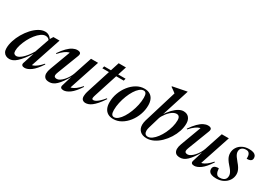

<svg xmlns="http://www.w3.org/2000/svg" viewBox="7 -1540 3290 2354"><g transform="rotate(30 1652.5 -362.5)"><path d="M273 -35 332.5 -218 340.5 -217.5Q296 -149 261 -104.5Q226 -60 197.5 -34.8Q169 -9.5 144.8 0.5Q120.5 10.5 97.5 10.5Q69.5 10.5 47.8 -0.8Q26 -12 14 -33.8Q2 -55.5 2 -87.5Q2 -138 20 -195Q38 -252 69.5 -306Q101 -360 141.2 -404.2Q181.5 -448.5 226.2 -475Q271 -501.5 316 -501.5Q346 -501.5 371.5 -485.2Q397 -469 416 -435.5L407.5 -418Q397 -440.5 381.2 -450Q365.5 -459.5 344.5 -459.5Q313.5 -459.5 281 -436.2Q248.5 -413 218 -374.5Q187.5 -336 163.8 -290Q140 -244 125.8 -198.2Q111.5 -152.5 111.5 -114.5Q111.5 -87 123.2 -75.2Q135 -63.5 155 -63.5Q169 -63.5 187.5 -72.5Q206 -81.5 228.8 -101Q251.5 -120.5 277 -152.2Q302.5 -184 330 -230L406 -449.5L433 -493.5H520L370 -44L358.5 -62.5Q374.5 -60.5 396.8 -69.2Q419 -78 447 -100Q475 -122 507.5 -159.5L515 -152.5Q455.5 -62 405.2 -25.5Q355 11 314.5 11Q288 11 277 -1.2Q266 -13.5 273 -35Z M823.5 -35 873.5 -199.5 878 -197Q844 -137 815.5 -97Q787 -57 761.5 -33.2Q736 -9.5 712 0.8Q688 11 663 11Q616.5 11 597.8 -10.5Q579 -32 579 -64.5Q579 -80 582.8 -98.5Q586.5 -117 594 -136L711 -451L728 -427.5Q712 -431.5 689.5 -425.2Q667 -419 636.8 -397.2Q606.5 -375.5 567.5 -332L559.5 -338.5Q600.5 -398 636.8 -434.2Q673 -470.5 705.8 -486.8Q738.5 -503 767.5 -503Q800 -503 812 -489.2Q824 -475.5 812 -444L698 -148Q691.5 -131.5 688.2 -119.5Q685 -107.5 685 -99.5Q685 -83 695.5 -76Q706 -69 725.5 -69Q745 -69 767.5 -83.8Q790 -98.5 812 -122.8Q834 -147 852 -177Q870 -207 880.5 -237L965.5 -493.5H1065.5L916 -42.5L899 -62.5Q915.5 -59.5 938.8 -67Q962 -74.5 991.8 -96.5Q1021.5 -118.5 1057 -159L1064.5 -152.5Q1005 -61.5 954.8 -25.2Q904.5 11 864.5 11Q838 11 827.5 -0.8Q817 -12.5 823.5 -35Z M1144 -462 1152 -493.5H1454.5L1447 -462ZM1236 -139Q1231 -123.5 1228.2 -113.5Q1225.5 -103.5 1224.5 -97Q1223.5 -90.5 1223.5 -86Q1223.5 -76 1228.8 -72Q1234 -68 1244 -68Q1256 -68 1273.8 -76.5Q1291.5 -85 1317 -107.5Q1342.5 -130 1376.5 -171.5L1385.5 -165Q1349.5 -110.5 1319.2 -76Q1289 -41.5 1263.5 -22.5Q1238 -3.5 1216.2 3.8Q1194.5 11 1176 11Q1151 11 1133.8 -3.5Q1116.5 -18 1116.5 -53Q1116.5 -65.5 1120 -86.5Q1123.5 -107.5 1136.5 -147L1286.5 -615.5H1389.5Z M1719 -504.5Q1765 -504.5 1796.2 -485.8Q1827.5 -467 1843.5 -432Q1859.5 -397 1859.5 -348Q1859.5 -281 1836.2 -217Q1813 -153 1772.5 -101.5Q1732 -50 1679.5 -19.5Q1627 11 1568.5 11Q1523 11 1491.5 -7.8Q1460 -26.5 1444 -61.5Q1428 -96.5 1428 -145.5Q1428 -212.5 1451.2 -276.2Q1474.5 -340 1515 -391.5Q1555.5 -443 1608 -473.8Q1660.5 -504.5 1719 -504.5ZM1567 -13.5Q1594.5 -13.5 1622.8 -37.5Q1651 -61.5 1676.5 -102Q1702 -142.5 1722 -193.2Q1742 -244 1753.8 -298Q1765.5 -352 1765.5 -403Q1765.5 -442.5 1754.8 -461Q1744 -479.5 1720.5 -479.5Q1693 -479.5 1664.5 -455.8Q1636 -432 1610.8 -391.5Q1585.5 -351 1565.5 -300.2Q1545.5 -249.5 1533.8 -195.2Q1522 -141 1522 -90.5Q1522 -51 1532.8 -32.2Q1543.5 -13.5 1567 -13.5Z M2002.5 -119Q1998.5 -106 1996.5 -93.5Q1994.5 -81 1994.5 -70.5Q1994.5 -43 2007.2 -28Q2020 -13 2045 -13Q2073.5 -13 2103.8 -35Q2134 -57 2162.2 -94.2Q2190.5 -131.5 2213 -178.2Q2235.5 -225 2248.8 -275Q2262 -325 2262 -372Q2262 -401 2250 -417.5Q2238 -434 2213 -434Q2192.5 -434 2171.2 -423Q2150 -412 2130.5 -394.2Q2111 -376.5 2094.8 -355.5Q2078.5 -334.5 2066.8 -314.5Q2055 -294.5 2050 -279.5ZM2064 -637Q2055 -644.5 2043.8 -653Q2032.5 -661.5 2019.5 -670.8Q2006.5 -680 1992 -689.5L1993.5 -697.5L2188 -736H2194L2062 -321L2056 -327.5Q2096 -389 2133.8 -428Q2171.5 -467 2206.2 -485.8Q2241 -504.5 2271 -504.5Q2321 -504.5 2348.2 -473Q2375.5 -441.5 2375.5 -388.5Q2375.5 -335 2357 -279Q2338.5 -223 2305.8 -171.2Q2273 -119.5 2230.5 -78.2Q2188 -37 2139.5 -13Q2091 11 2041.5 11Q1979.5 11 1946 -21.5Q1912.5 -54 1912.5 -108Q1912.5 -123 1915.2 -139.8Q1918 -156.5 1923 -174Z M2674.5 -35 2724.5 -199.5 2729 -197Q2695 -137 2666.5 -97Q2638 -57 2612.5 -33.2Q2587 -9.5 2563 0.8Q2539 11 2514 11Q2467.5 11 2448.8 -10.5Q2430 -32 2430 -64.5Q2430 -80 2433.8 -98.5Q2437.5 -117 2445 -136L2562 -451L2579 -427.5Q2563 -431.5 2540.5 -425.2Q2518 -419 2487.8 -397.2Q2457.5 -375.5 2418.5 -332L2410.5 -338.5Q2451.5 -398 2487.8 -434.2Q2524 -470.5 2556.8 -486.8Q2589.5 -503 2618.5 -503Q2651 -503 2663 -489.2Q2675 -475.5 2663 -444L2549 -148Q2542.5 -131.5 2539.2 -119.5Q2536 -107.5 2536 -99.5Q2536 -83 2546.5 -76Q2557 -69 2576.5 -69Q2596 -69 2618.5 -83.8Q2641 -98.5 2663 -122.8Q2685 -147 2703 -177Q2721 -207 2731.5 -237L2816.5 -493.5H2916.5L2767 -42.5L2750 -62.5Q2766.5 -59.5 2789.8 -67Q2813 -74.5 2842.8 -96.5Q2872.5 -118.5 2908 -159L2915.5 -152.5Q2856 -61.5 2805.8 -25.2Q2755.5 11 2715.5 11Q2689 11 2678.5 -0.8Q2668 -12.5 2674.5 -35Z M2993.5 -114.5Q2996 -87 3000.5 -69.5Q3005 -52 3014 -39.5Q3023 -27 3033.8 -23Q3044.5 -19 3058 -19Q3087 -19 3107.5 -27.8Q3128 -36.5 3138.5 -53.5Q3149 -70.5 3149 -94.5Q3149 -109.5 3143.2 -126Q3137.5 -142.5 3123.5 -163Q3109.5 -183.5 3084.5 -211Q3060 -238.5 3045.8 -261.5Q3031.5 -284.5 3025.8 -305Q3020 -325.5 3020 -346Q3020 -389.5 3042.2 -425.5Q3064.5 -461.5 3105 -483Q3145.5 -504.5 3199.5 -504.5Q3238.5 -504.5 3261.5 -495.8Q3284.5 -487 3294.8 -471.8Q3305 -456.5 3305 -436.5Q3305 -420 3297.8 -409Q3290.5 -398 3274.5 -392Q3258.5 -386 3231 -386Q3231.5 -415.5 3228 -431.8Q3224.5 -448 3216.5 -458.5Q3208.5 -469.5 3197.8 -474Q3187 -478.5 3171.5 -478.5Q3134 -478.5 3112.5 -460Q3091 -441.5 3091 -408Q3091 -394.5 3096.2 -379.2Q3101.5 -364 3115 -344Q3128.5 -324 3153 -295Q3178 -266.5 3192.2 -243Q3206.5 -219.5 3212.8 -199Q3219 -178.5 3219 -158.5Q3219 -111 3194.2 -72.8Q3169.5 -34.5 3126 -11.8Q3082.5 11 3026.5 11Q2986 11 2961.5 2.2Q2937 -6.5 2925.8 -22.2Q2914.5 -38 2914.5 -58.5Q2914.5 -77 2922.8 -89.5Q2931 -102 2948.5 -108.2Q2966 -114.5 2993.5 -114.5Z"/></g></svg>

Font: Newsreader 60pt Medium
Style: Italic
Weight: 500
Italic angle: -17°
Designer: Hugues Gentile
Foundry: Production Type
Version: Version 1.003